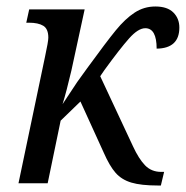

<svg xmlns="http://www.w3.org/2000/svg" viewBox="-20 -565 573 592"><path d="M302 -349Q298 -343 294.5 -338Q291 -333 289 -330L390 -114Q408 -75 427.5 -55Q447 -35 477 -35H486L476 7H467Q415 7 385 -2Q355 -11 336.5 -32Q318 -53 300 -94L228 -252L167 -193L127 0H37L119 -391Q129 -437 129 -449Q129 -476 113.5 -485.5Q98 -495 69 -495H61L70 -536H241L200 -347Q185 -283 173 -244L218 -312L249 -355Q308 -436 337 -471.5Q366 -507 395 -526Q424 -545 459 -545Q496 -545 514.5 -526.5Q533 -508 533 -480Q533 -416 463 -415Q463 -478 428 -478Q406 -478 378 -446.5Q350 -415 302 -349Z"/></svg>

Font: Noto Serif Narrow
Style: Italic
Weight: 400
Width: 4
Italic angle: -12°
Designer: Monotype Design Team
Foundry: Monotype Imaging Inc.
Version: Version 1.001